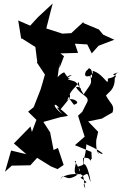

<svg xmlns="http://www.w3.org/2000/svg" viewBox="-20 -867 707 1107"><path d="M292 -588 321 -559 430 -562 412 -615 483 -611 509 -559 548 -603 639 -638 575 -667 550 -697 461 -734 462 -741 431 -713 391 -676 340 -673 247 -703 269 -790 284 -847 199 -768 154 -719 85 -749 102 -645 108 -644 184 -596 195 -508 239 -610 193 -506 239 -437 223 -381 214 -351 174 -249 142 -223 190 -176 164 -106 156 -138 60 -40 132 22 44 1 9 123 48 88 155 86 194 43 275 93 312 108 347 84 314 -14 289 -2 269 -104 230 -164 327 -191 372 -199C329 -245 276 -275 341 -208C267 -264 298 -285 327 -234C381 -302 407 -317 358 -341C360 -323 416 -246 408 -264C458 -277 385 -311 368 -288C389 -358 409 -348 434 -395C444 -305 464 -375 418 -365C445 -316 504 -312 480 -273L454 -222L430 -200L468 -79L412 -30L507 9L509 47C485 79 522 39 460 43C451 87 481 78 424 96C477 123 391 171 367 158C319 139 344 165 329 160C368 133 423 136 446 135C433 145 460 140 411 62C433 53 395 116 419 138C474 130 457 163 472 220C437 163 522 208 444 158C500 115 481 144 503 182C486 82 464 73 464 82C454 61 474 41 478 -35C608 22 582 42 522 -7C578 29 529 45 535 -59L546 -107L488 -167L567 -183L629 -219C642 -262 618 -266 591 -316C608 -338 643 -350 642 -418C669 -443 591 -427 667 -452C635 -442 659 -424 602 -414C606 -359 578 -443 513 -459C530 -430 447 -404 477 -458C508 -488 513 -457 510 -415C517 -421 451 -441 496 -476C505 -369 522 -411 462 -323C411 -413 423 -391 370 -410C413 -421 336 -406 394 -433C360 -436 381 -403 350 -450C308 -435 288 -379 311 -413L323 -502L322 -472L349 -543L297 -583L333 -656L259 -612Z"/></svg>

Font: Hussar Lance
Style: Regular
Weight: 700
Foundry: Cannot Into Space Fonts, PlusOne Fonts
Version: Version 2.27